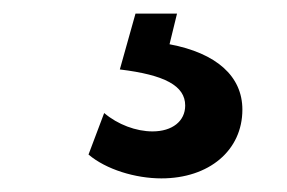

<svg xmlns="http://www.w3.org/2000/svg" viewBox="-20 -30 422 282"><path d="M217 232C287 232 336 191 336 131C336 82 298 48 229 35L240 -10H179L156 72C222 80 252 96 252 125C252 148 233 163 204 163C180 163 153 153 133 136L110 197C136 219 179 232 217 232Z"/></svg>

Font: Mluvka Medium
Style: Regular
Weight: 500
Designer: Modified by Jiří Krblich, Original typeface by Gumpita Rahayu
Foundry: Gumpita Rahayu & Jiří Krblich
Version: Version 2.000;Glyphs 3.1.1 (3134)